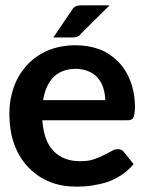

<svg xmlns="http://www.w3.org/2000/svg" viewBox="-20 -690 539 717"><path d="M262 -521C224 -521 188 -514 158 -501C128 -488 102 -470 81 -447C60 -424 43 -397 32 -366C21 -335 15 -303 15 -268C15 -223 21 -183 34 -149C47 -115 65 -86 88 -63C111 -40 137 -22 168 -10C199 2 231 7 267 7C285 7 304 6 323 3C342 0 361 -4 380 -10C398 -16 416 -25 433 -36C450 -47 465 -61 479 -77L443 -122C440 -126 438 -128 434 -130C430 -132 425 -133 420 -133C412 -133 405 -131 397 -126C389 -121 379 -117 368 -111C357 -105 345 -100 330 -95C316 -90 299 -88 279 -88C238 -88 206 -100 181 -125C156 -150 142 -188 138 -241H455C461 -241 465 -241 469 -243C473 -245 476 -247 478 -251C480 -254 481 -259 482 -265C483 -271 484 -280 484 -289C484 -326 478 -358 467 -387C456 -416 441 -440 421 -460C401 -480 378 -496 351 -506C324 -516 294 -521 262 -521ZM264 -433C282 -433 298 -429 312 -423C326 -417 337 -409 346 -398C355 -387 362 -375 366 -361C370 -347 373 -332 373 -316H141C147 -353 160 -382 180 -402C200 -422 228 -433 264 -433ZM389 -670H282C278 -670 275 -669 271 -669C267 -669 265 -668 263 -666C259 -665 257 -663 254 -660C252 -657 249 -654 247 -650L179 -550H253C256 -550 258 -551 261 -551C264 -551 267 -552 269 -553C270 -554 274 -555 276 -557C278 -559 280 -561 282 -564Z"/></svg>

Font: SVN-Aleo
Style: Bold
Weight: 700
Designer: Alessio Laiso
Version: Version 1.2.2